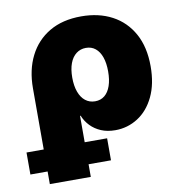

<svg xmlns="http://www.w3.org/2000/svg" viewBox="-117 -626 844 906"><g transform="rotate(-10 304.5 -173.0)"><path d="M48.8 204.1V-254.4Q48.8 -342.8 82.3 -409.2Q115.7 -475.6 178.7 -512.7Q241.7 -549.8 331.5 -549.8Q415.5 -549.8 479 -516.1Q542.5 -482.4 578.1 -418Q613.8 -353.5 613.8 -261.2Q613.8 -176.3 584.7 -116Q555.7 -55.7 506.3 -24.2Q457 7.3 397.9 7.3Q359.9 7.3 330.3 -5.1Q300.8 -17.6 280 -39.1Q259.3 -60.5 248 -88.4H245.1V204.1ZM327.6 -143.6Q354.5 -143.6 373.3 -158.9Q392.1 -174.3 402.1 -203.1Q412.1 -231.9 412.1 -272Q412.1 -312 402.1 -340.3Q392.1 -368.7 373.3 -384Q354.5 -399.4 327.6 -399.4Q301.3 -399.4 281.2 -384Q261.2 -368.7 250.7 -340.3Q240.2 -312 240.2 -272Q240.2 -232.9 250.7 -203.9Q261.2 -174.8 281 -159.2Q300.8 -143.6 327.6 -143.6ZM-33.7 143.6V38.1H352.5V143.6Z"/></g></svg>

Font: Inter 16pt Black
Style: Regular
Weight: 900
Version: Version 4.001;git-66647c0bb